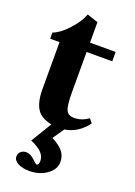

<svg xmlns="http://www.w3.org/2000/svg" viewBox="-156 -620 661 941"><g transform="rotate(20 174.5 -149.5)"><path d="M124 259.8Q87.4 259.8 64 247.1Q40.5 234.4 40.5 213.4Q40.5 198.2 52 188.2Q63.5 178.2 80.6 178.2Q101.1 178.2 123 198.7Q143.1 217.8 145 217.8Q158.7 217.8 158.7 194.8Q158.7 171.4 140.4 152.3Q122.1 133.3 82.5 116.2L147.9 8.3Q108.4 1 85.4 -19.5Q47.9 -53.2 47.9 -139.6V-384.3H-1V-416.5Q36.1 -430.2 76.9 -474.9Q117.7 -519.5 131.3 -559.1L189 -539.6V-433.1H322.8V-384.3H189V-172.9Q189 -97.2 203.1 -76.2Q214.4 -59.6 241.2 -59.6Q280.8 -59.6 315.4 -85L332.5 -64Q285.6 -0.5 216.3 9.8L175.8 68.8Q216.8 89.8 234.9 112.8Q252.9 135.7 252.9 166.5Q252.9 204.6 215.1 232.2Q177.2 259.8 124 259.8Z"/></g></svg>

Font: Elstob Grade
Style: Regular
Weight: 400
Designer: Peter S. Baker
Version: Version 1.015